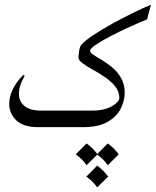

<svg xmlns="http://www.w3.org/2000/svg" viewBox="-20 -545 667 823"><path d="M293 0H141.1Q80.6 0 50 -29.1Q19.5 -58.1 19.5 -100.6Q19.5 -129.4 34.4 -161.4Q49.3 -193.4 79.6 -223.6L85.9 -219.7Q61 -178.2 61 -143.1Q61 -110.4 85 -90.6Q108.9 -70.8 158.2 -70.8H293Q301.8 -70.8 305.7 -60.1Q309.6 -49.3 309.6 -37.6Q309.6 -24.9 306.2 -12.5Q302.7 0 293 0ZM627 -524.9 610.4 -461.9Q576.2 -448.2 534.4 -429.2Q492.7 -410.2 454.3 -390.1Q416 -370.1 391.1 -353.5Q366.2 -336.9 366.2 -327.1Q366.2 -318.8 381.1 -309.3Q396 -299.8 418.2 -286.6Q440.4 -273.4 462.6 -254.6Q484.9 -235.8 499.8 -209.2Q514.6 -182.6 514.6 -146Q514.2 -111.8 496.8 -78.1Q479.5 -44.4 440.4 -22.2Q401.4 0 335.9 0H290.5Q271.5 0 271.5 -35.6Q271.5 -70.8 290.5 -70.8H372.6Q412.1 -70.8 438.5 -80.3Q464.8 -89.8 478 -102.5Q491.2 -115.2 491.7 -123.5Q491.7 -151.9 474.1 -174.1Q456.5 -196.3 430.4 -214.1Q404.3 -231.9 377.9 -246.3Q351.6 -260.7 334 -273.7Q316.4 -286.6 316.4 -299.3Q316.4 -306.2 319.1 -325.9Q321.8 -345.7 329.1 -353.5Q344.7 -371.1 380.4 -394.8Q416 -418.5 460.7 -443.1Q505.4 -467.8 549.6 -489.5Q593.8 -511.2 627 -524.9ZM396.5 165Q424.3 185.1 443.4 211.9L396.5 258.3Q378.9 232.4 350.1 211.9ZM351.1 69.8Q378.9 89.8 397.9 116.7L351.1 163.1Q333.5 137.2 304.7 116.7ZM441.9 69.8Q469.7 89.8 488.8 116.7L441.9 163.1Q424.3 137.2 395.5 116.7Z"/></svg>

Font: Lateef Light
Style: Regular
Weight: 300
Designer: SIL International
Foundry: SIL International
Version: Version 4.200